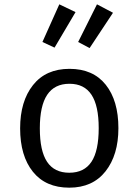

<svg xmlns="http://www.w3.org/2000/svg" viewBox="-20 -856 640 887"><path d="M527 -264Q527 -140 467.5 -64.5Q408 11 300 11Q191 11 132 -62.5Q73 -136 73 -263Q73 -388 132.5 -463Q192 -538 301 -538Q410 -538 468.5 -464.5Q527 -391 527 -264ZM164 -263Q164 -159 197.5 -108.5Q231 -58 300 -58Q369 -58 402.5 -108.5Q436 -159 436 -264Q436 -368 402.5 -418.5Q369 -469 301 -469Q232 -469 198 -418Q164 -367 164 -263ZM254 -836 329 -800 232 -636 176 -662ZM428 -836 502 -797 394 -634 341 -662Z"/></svg>

Font: FiraDG Mono
Style: Regular
Weight: 400
Designer: Carrois Corporate & Edenspiekermann AG
Foundry: Carrois Corporate GbR & Edenspiekermann AG
Version: Version 3.206